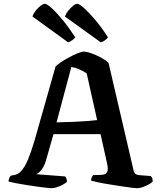

<svg xmlns="http://www.w3.org/2000/svg" viewBox="-20 -992 845 1012"><path d="M251 0Q246 0 226.5 -2Q207 -4 179 -8Q151 -12 121.5 -16.5Q92 -21 66 -26Q40 -31 25 -35Q25 -45 29 -53.5Q33 -62 37 -66L48 -68Q60 -69 73 -75.5Q86 -82 100 -100.5Q114 -119 129 -155Q144 -191 162 -251L273 -642Q282 -651 301 -664Q320 -677 343.5 -689.5Q367 -702 388.5 -711Q410 -720 422 -720Q436 -720 460.5 -711.5Q485 -703 510.5 -689.5Q536 -676 552 -661L684 -94Q687 -83 692.5 -77Q698 -71 712 -69L775 -64Q778 -59 781 -55.5Q784 -52 785 -35Q777 -27 762.5 -19Q748 -11 731.5 -5.5Q715 0 702 0Q694 0 670 -3Q646 -6 614.5 -11Q583 -16 551.5 -21Q520 -26 495 -31.5Q470 -37 460 -40Q460 -52 465 -60Q470 -68 471 -69L504 -70Q519 -70 530 -73Q541 -76 546 -89Q551 -102 544 -132L510 -285H262L222 -145Q217 -126 208 -111Q199 -96 189.5 -86.5Q180 -77 170 -74L324 -62Q326 -59 329.5 -51.5Q333 -44 333 -34Q325 -26 310 -18Q295 -10 279 -5Q263 0 251 0ZM278 -347Q331 -348 373.5 -350Q416 -352 446.5 -354.5Q477 -357 492 -359L437 -605Q416 -619 396 -627.5Q376 -636 356 -639ZM339 -769 151 -905Q157 -922 169 -937Q181 -952 194.5 -962Q208 -972 216 -972Q227 -972 252 -949.5Q277 -927 310 -887Q343 -847 377 -795Q372 -789 362 -781Q352 -773 339 -769ZM511 -769 322 -905Q328 -921 340 -936Q352 -951 365.5 -961.5Q379 -972 388 -972Q398 -972 423.5 -949Q449 -926 482.5 -886.5Q516 -847 549 -795Q544 -788 533 -779.5Q522 -771 511 -769Z"/></svg>

Font: Texturina 12pt SemiBold
Style: Regular
Weight: 600
Designer: Guillermo Torres Carreño
Foundry: Omnibus-Type
Version: Version 1.002